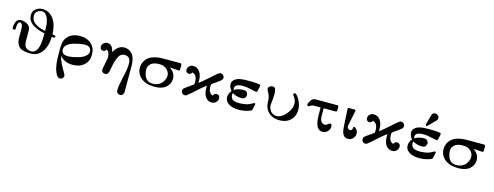

<svg xmlns="http://www.w3.org/2000/svg" viewBox="-23 -1689 7538 2927"><g transform="rotate(15 3746.5 -225.0)"><path d="M23 -307Q23 -362 44.5 -406Q66 -450 116 -450Q169 -450 214.5 -424Q260 -398 268 -352Q270 -342 270 -322V-180Q270 -156 271.5 -139Q273 -122 279.5 -100Q286 -78 298 -64.5Q310 -51 333.5 -41Q357 -31 389 -31Q422 -31 446.5 -52.5Q471 -74 483.5 -104Q496 -134 503 -180Q510 -226 511.5 -259.5Q513 -293 513 -337V-348Q240 -402 240 -566Q240 -628 286.5 -663.5Q333 -699 394 -699Q460 -699 516.5 -657.5Q573 -616 605 -534Q629 -472 635 -364Q677 -359 683 -352Q687 -348 687 -340Q687 -323 669 -323Q666 -323 661.5 -323.5Q657 -324 649 -325Q641 -326 634 -327Q632 -181 566.5 -88Q501 5 384 5Q253 5 204.5 -43.5Q156 -92 156 -188V-320Q156 -368 143 -390.5Q130 -413 113 -413Q104 -413 96 -407Q90 -402 85.5 -394Q81 -386 78.5 -377.5Q76 -369 74.5 -356.5Q73 -344 72.5 -337Q72 -330 71.5 -319Q71 -308 71 -306Q70 -293 65 -288Q60 -283 46 -283Q23 -283 23 -307ZM287 -566Q287 -532 301 -504.5Q315 -477 336 -459Q357 -441 389 -425.5Q421 -410 449 -401.5Q477 -393 513 -385Q512 -441 510 -476Q508 -511 491.5 -564Q475 -617 444 -643Q420 -663 393 -663H392Q355 -663 321 -638.5Q287 -614 287 -566Z M803 -110V-211Q803 -324 870 -387Q937 -450 1050 -450Q1162 -450 1229.5 -387Q1297 -324 1297 -222Q1297 -120 1230 -57.5Q1163 5 1049 5Q919 5 846 -85Q861 -18 893.5 44.5Q926 107 950 145Q974 183 974 200Q974 224 956 240Q938 256 916 256Q871 256 837 166Q822 125 814 73.5Q806 22 804.5 -14Q803 -50 803 -110ZM845 -184Q845 -152 867.5 -127.5Q890 -103 948 -103Q978 -103 1025 -111.5Q1072 -120 1125.5 -137Q1179 -154 1217 -186.5Q1255 -219 1255 -260Q1255 -291 1233 -316Q1211 -341 1153 -341Q1131 -341 1087.5 -334Q1044 -327 986 -311.5Q928 -296 886.5 -262.5Q845 -229 845 -184Z M1395 -372Q1395 -405 1419.5 -430Q1444 -455 1481 -455Q1561 -455 1584 -338Q1647 -455 1748 -455Q1778 -455 1805.5 -444.5Q1833 -434 1861.5 -409Q1890 -384 1907 -333Q1924 -282 1924 -210V195Q1924 221 1912.5 237Q1901 253 1889.5 257Q1878 261 1867 261Q1847 261 1828.5 246.5Q1810 232 1810 198Q1810 130 1843 -11Q1876 -152 1876 -222Q1876 -287 1858 -312Q1832 -347 1781 -347Q1747 -347 1722 -328.5Q1697 -310 1679 -269.5Q1661 -229 1649 -181.5Q1637 -134 1624 -58Q1614 10 1563 10Q1539 10 1523.5 -4.5Q1508 -19 1508 -40Q1508 -58 1525.5 -143Q1543 -228 1543 -238Q1543 -334 1491 -355Q1478 -322 1444 -322Q1423 -322 1409 -336Q1395 -350 1395 -372Z M2053 -220Q2053 -249 2060.5 -277.5Q2068 -306 2088.5 -337.5Q2109 -369 2141.5 -392Q2174 -415 2228.5 -430Q2283 -445 2353 -445H2630Q2645 -444 2649 -437Q2653 -430 2653 -411V-367Q2653 -344 2649.5 -337.5Q2646 -331 2633 -331Q2628 -331 2576 -335Q2524 -339 2492 -340Q2585 -281 2585 -184Q2585 -103 2521.5 -49Q2458 5 2342 5Q2209 5 2131 -57.5Q2053 -120 2053 -220ZM2152 -221Q2152 -179 2169 -129.5Q2186 -80 2222 -55Q2251 -34 2309 -34Q2355 -34 2392 -52.5Q2429 -71 2450 -99Q2471 -127 2481.5 -156Q2492 -185 2492 -209Q2492 -264 2447.5 -306Q2403 -348 2329 -348Q2235 -348 2193.5 -308.5Q2152 -269 2152 -221Z M2747 -372Q2747 -405 2771.5 -430Q2796 -455 2834 -455Q2897 -455 2936.5 -402Q2976 -349 2976 -258Q2976 -236 2975 -225Q3038 -272 3105.5 -333.5Q3173 -395 3209.5 -425.5Q3246 -456 3267 -456Q3290 -456 3307.5 -438.5Q3325 -421 3325 -398Q3325 -391 3322.5 -383.5Q3320 -376 3317.5 -371.5Q3315 -367 3308.5 -360.5Q3302 -354 3299.5 -352Q3297 -350 3290 -344L3282 -338Q3254 -317 3226.5 -298Q3199 -279 3190.5 -274Q3182 -269 3174 -259.5Q3166 -250 3165.5 -243.5Q3165 -237 3165 -219Q3165 -114 3237 -96Q3250 -134 3288 -134Q3309 -134 3325 -120Q3341 -106 3341 -80Q3341 -44 3314 -16.5Q3287 11 3246 11Q3185 11 3148 -40.5Q3111 -92 3111 -179Q3111 -206 3112 -219Q3080 -196 3043.5 -165Q3007 -134 2965 -96Q2923 -58 2913 -49Q2866 -8 2851.5 1.5Q2837 11 2821 11Q2798 11 2781 -6.5Q2764 -24 2764 -47Q2764 -54 2766.5 -61.5Q2769 -69 2771.5 -73.5Q2774 -78 2780.5 -84.5Q2787 -91 2789.5 -93Q2792 -95 2800 -101L2807 -107Q2832 -125 2855.5 -141Q2879 -157 2889 -164.5Q2899 -172 2908 -178Q2917 -184 2919 -190.5Q2921 -197 2922 -203.5Q2923 -210 2923 -225Q2923 -339 2844 -356Q2832 -322 2796 -322Q2776 -322 2761.5 -335.5Q2747 -349 2747 -372Z M3453 -131Q3453 -184 3495 -236Q3453 -283 3453 -342Q3453 -386 3504 -420.5Q3555 -455 3685 -455H3693Q3782 -455 3828 -451Q3874 -447 3885 -442Q3896 -437 3896 -427Q3896 -413 3879 -345Q3876 -332 3871.5 -327Q3867 -322 3858 -322Q3849 -322 3772 -339.5Q3695 -357 3654 -357Q3565 -357 3537 -331Q3517 -311 3517 -283Q3517 -276 3523 -260Q3583 -300 3668 -300Q3708 -300 3723.5 -279Q3739 -258 3739 -236Q3739 -213 3722.5 -192.5Q3706 -172 3669 -172Q3583 -172 3523 -212Q3517 -194 3517 -186Q3517 -176 3518 -170Q3523 -142 3536.5 -124.5Q3550 -107 3573 -99.5Q3596 -92 3615 -90Q3634 -88 3664 -88Q3744 -92 3784 -105Q3823 -118 3865 -143Q3875 -149 3884 -149Q3896 -149 3896 -134Q3896 -133 3881 -62Q3877 -45 3875.5 -41Q3874 -37 3867.5 -31.5Q3861 -26 3845 -20Q3762 11 3674 11H3671Q3572 11 3512.5 -28Q3453 -67 3453 -131Z M4018 -412Q4018 -436 4037.5 -451.5Q4057 -467 4080 -467Q4101 -467 4113.5 -459Q4126 -451 4131.5 -433Q4137 -415 4138 -401Q4139 -387 4139 -362V-352Q4139 -301 4132.5 -251Q4126 -201 4126 -189Q4126 -127 4163 -86.5Q4200 -46 4252 -46Q4330 -46 4401 -129.5Q4472 -213 4472 -293Q4472 -331 4458 -360.5Q4444 -390 4430 -407Q4416 -424 4416 -431Q4416 -440 4423 -447Q4430 -454 4439 -454Q4454 -454 4480 -424Q4506 -394 4529 -338Q4552 -282 4552 -224Q4552 -122 4487.5 -58.5Q4423 5 4313 5Q4213 5 4148 -50Q4083 -105 4075 -200Q4075 -203 4074.5 -220Q4074 -237 4072.5 -250.5Q4071 -264 4067.5 -284.5Q4064 -305 4055 -328Q4046 -351 4032 -374Q4018 -398 4018 -412Z M4664 -338Q4664 -350 4678 -377Q4692 -404 4705 -419Q4730 -445 4763 -445H5102Q5117 -445 5123 -440Q5129 -435 5129 -419V-399Q5129 -360 5125 -353Q5121 -346 5098 -346H4920V-228Q4920 -166 4943.5 -137.5Q4967 -109 4996 -109Q5023 -109 5043 -128Q5063 -147 5078 -147Q5105 -147 5105 -104Q5105 -60 5073 -27.5Q5041 5 4995 5Q4957 5 4931.5 -16Q4906 -37 4893.5 -75.5Q4881 -114 4876.5 -155Q4872 -196 4872 -250V-346H4765Q4736 -346 4715.5 -331Q4695 -316 4687 -316Q4678 -316 4671 -323Q4664 -330 4664 -338Z M5274 -428Q5274 -441 5280 -445.5Q5286 -450 5299 -450H5374Q5398 -450 5398 -432Q5398 -423 5372.5 -307.5Q5347 -192 5347 -179Q5347 -159 5359.5 -144Q5372 -129 5391 -129Q5406 -129 5417.5 -140Q5429 -151 5429 -167Q5429 -193 5443 -193Q5458 -193 5481.5 -166Q5505 -139 5505 -100Q5505 -57 5473.5 -24Q5442 9 5396 9Q5311 9 5294 -109Q5291 -130 5286 -209.5Q5281 -289 5278 -358Z M5596 -372Q5596 -405 5620.5 -430Q5645 -455 5683 -455Q5746 -455 5785.5 -402Q5825 -349 5825 -258Q5825 -236 5824 -225Q5887 -272 5954.5 -333.5Q6022 -395 6058.5 -425.5Q6095 -456 6116 -456Q6139 -456 6156.5 -438.5Q6174 -421 6174 -398Q6174 -391 6171.5 -383.5Q6169 -376 6166.5 -371.5Q6164 -367 6157.5 -360.5Q6151 -354 6148.5 -352Q6146 -350 6139 -344L6131 -338Q6103 -317 6075.5 -298Q6048 -279 6039.5 -274Q6031 -269 6023 -259.5Q6015 -250 6014.5 -243.5Q6014 -237 6014 -219Q6014 -114 6086 -96Q6099 -134 6137 -134Q6158 -134 6174 -120Q6190 -106 6190 -80Q6190 -44 6163 -16.5Q6136 11 6095 11Q6034 11 5997 -40.5Q5960 -92 5960 -179Q5960 -206 5961 -219Q5929 -196 5892.5 -165Q5856 -134 5814 -96Q5772 -58 5762 -49Q5715 -8 5700.5 1.5Q5686 11 5670 11Q5647 11 5630 -6.5Q5613 -24 5613 -47Q5613 -54 5615.5 -61.5Q5618 -69 5620.5 -73.5Q5623 -78 5629.5 -84.5Q5636 -91 5638.5 -93Q5641 -95 5649 -101L5656 -107Q5681 -125 5704.5 -141Q5728 -157 5738 -164.5Q5748 -172 5757 -178Q5766 -184 5768 -190.5Q5770 -197 5771 -203.5Q5772 -210 5772 -225Q5772 -339 5693 -356Q5681 -322 5645 -322Q5625 -322 5610.5 -335.5Q5596 -349 5596 -372Z M6302 -131Q6302 -184 6344 -236Q6302 -283 6302 -342Q6302 -386 6353 -420.5Q6404 -455 6534 -455H6542Q6631 -455 6677 -451Q6723 -447 6734 -442Q6745 -437 6745 -427Q6745 -413 6728 -345Q6725 -332 6720.5 -327Q6716 -322 6707 -322Q6698 -322 6621 -339.5Q6544 -357 6503 -357Q6414 -357 6386 -331Q6366 -311 6366 -283Q6366 -276 6372 -260Q6432 -300 6517 -300Q6557 -300 6572.5 -279Q6588 -258 6588 -236Q6588 -213 6571.5 -192.5Q6555 -172 6518 -172Q6432 -172 6372 -212Q6366 -194 6366 -186Q6366 -176 6367 -170Q6372 -142 6385.5 -124.5Q6399 -107 6422 -99.5Q6445 -92 6464 -90Q6483 -88 6513 -88Q6593 -92 6633 -105Q6672 -118 6714 -143Q6724 -149 6733 -149Q6745 -149 6745 -134Q6745 -133 6730 -62Q6726 -45 6724.5 -41Q6723 -37 6716.5 -31.5Q6710 -26 6694 -20Q6611 11 6523 11H6520Q6421 11 6361.5 -28Q6302 -67 6302 -131ZM6487 -500Q6488 -507 6490.5 -517Q6493 -527 6503.5 -566.5Q6514 -606 6527 -656Q6541 -711 6583 -711Q6607 -711 6627.5 -694Q6648 -677 6648 -651Q6648 -633 6633 -614.5Q6618 -596 6561 -541Q6528 -509 6507 -489Z M6846 -220Q6846 -249 6853.5 -277.5Q6861 -306 6881.5 -337.5Q6902 -369 6934.5 -392Q6967 -415 7021.5 -430Q7076 -445 7146 -445H7423Q7438 -444 7442 -437Q7446 -430 7446 -411V-367Q7446 -344 7442.5 -337.5Q7439 -331 7426 -331Q7421 -331 7369 -335Q7317 -339 7285 -340Q7378 -281 7378 -184Q7378 -103 7314.5 -49Q7251 5 7135 5Q7002 5 6924 -57.5Q6846 -120 6846 -220ZM6945 -221Q6945 -179 6962 -129.5Q6979 -80 7015 -55Q7044 -34 7102 -34Q7148 -34 7185 -52.5Q7222 -71 7243 -99Q7264 -127 7274.5 -156Q7285 -185 7285 -209Q7285 -264 7240.5 -306Q7196 -348 7122 -348Q7028 -348 6986.5 -308.5Q6945 -269 6945 -221Z"/></g></svg>

Font: CMU Serif
Style: Bold
Weight: 700
Version: Version 0.7.0